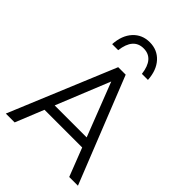

<svg xmlns="http://www.w3.org/2000/svg" viewBox="-270 -1089 1214 1214"><g transform="rotate(45 337.0 -481.5)"><path d="M12 0 307 -710H374L657 0H579L505 -190H168L91 0ZM194 -255H480L340 -615ZM443 -786Q428 -908 337 -908Q246 -908 231 -786H177Q182 -868 225.5 -915.5Q269 -963 337 -963Q405 -963 448.5 -915.5Q492 -868 497 -786Z"/></g></svg>

Font: LivvicRegular
Style: Regular
Weight: 400
Designer: Jacques Le Bailly, Baron von Fonthausen
Version: Version 1.001; ttfautohint (v1.8.2)